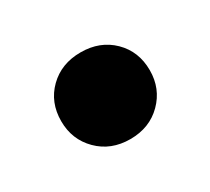

<svg xmlns="http://www.w3.org/2000/svg" viewBox="-55 -459 387 353"><g transform="rotate(-30 139.0 -283.0)"><path d="M45 -283Q45 -323 71.5 -349Q98 -375 139 -375Q180 -375 206.5 -349Q233 -323 233 -283Q233 -244 206.5 -217.5Q180 -191 139 -191Q98 -191 71.5 -217.5Q45 -244 45 -283Z"/></g></svg>

Font: Radio Canada
Style: Bold
Weight: 700
Designer: Charles Daoud, Etienne Aubert Bonn, Alexandre Saumier Demers, Jacques Le Bailly
Foundry: Radio-Canada
Version: Version 2.104; ttfautohint (v1.8.4.7-5d5b);gftools[0.9.28.de